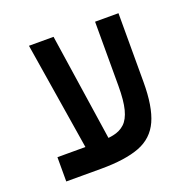

<svg xmlns="http://www.w3.org/2000/svg" viewBox="-108 -694 802 802"><g transform="rotate(-20 293.0 -293.0)"><path d="M54.2 0V-107.9H231Q272.5 -107.9 303.5 -114Q334.5 -120.1 355 -139.2Q375.5 -158.2 385.5 -196.8Q395.5 -235.4 395.5 -300.8V-585.9H499.5V-279.8Q499.5 -170.9 471.9 -109.9Q444.3 -48.8 380.6 -24.4Q316.9 0 208.5 0Q169.4 0 131.1 0Q92.8 0 54.2 0ZM189.9 -37.6 101.6 -585.9H210.9L293 -37.6Z"/></g></svg>

Font: Cascadia Mono Medium
Style: Regular
Weight: 500
Monospace: yes
Designer: Aaron Bell
Foundry: Saja Typeworks
Version: Version 2407.024